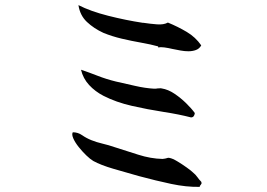

<svg xmlns="http://www.w3.org/2000/svg" viewBox="-20 -733 1040 749"><path d="M765 -24Q767 -19 766 -16.5Q765 -14 763 -12Q759 -8 759 -4Q707 -3 648 -15.5Q589 -28 522 -46Q472 -60 422.5 -74.5Q373 -89 344 -105Q332 -112 316.5 -127Q301 -142 287 -159.5Q273 -177 266 -193Q259 -209 264 -217Q284 -217 300.5 -205.5Q317 -194 337 -186Q357 -178 380.5 -172.5Q404 -167 427 -159Q471 -145 519.5 -129.5Q568 -114 614 -113Q618 -113 621.5 -114Q625 -115 627 -115Q631 -116 634 -117Q637 -118 641 -117Q653 -115 672 -103.5Q691 -92 708.5 -79.5Q726 -67 733 -60Q743 -52 750 -42Q757 -32 765 -24ZM765 -556Q758 -543 744.5 -538Q731 -533 715 -533Q700 -533 684 -536Q668 -539 653 -542Q636 -546 621 -548Q606 -550 597 -548V-552Q568 -560 531 -566.5Q494 -573 455.5 -582Q417 -591 383 -605Q346 -622 319 -647.5Q292 -673 286 -713Q333 -689 402 -671.5Q471 -654 537 -644Q538 -644 540 -644Q566 -640 592.5 -638Q619 -636 635 -645Q674 -629 708.5 -608.5Q743 -588 765 -556ZM740 -292Q738 -275 725 -275Q679 -287 617.5 -296.5Q556 -306 494.5 -320Q433 -334 384 -359Q351 -376 327.5 -401.5Q304 -427 296 -461Q326 -451 360.5 -437.5Q395 -424 432 -415Q468 -407 507 -398Q546 -389 581 -387Q584 -387 587.5 -387Q591 -387 594 -388Q599 -388 603 -388.5Q607 -389 611 -388Q636 -384 660.5 -367.5Q685 -351 706 -330.5Q727 -310 740 -292Z"/></svg>

Font: Yuji Syuku
Style: Regular
Weight: 400
Designer: Kataoka Yuji
Foundry: Kinuta Font Factory
Version: Version 3.002